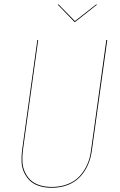

<svg xmlns="http://www.w3.org/2000/svg" viewBox="-20 -867 558 896"><path d="M429.2 -846.7 432.1 -844.7 330.6 -764.6H327.6L250 -844.7L252.9 -846.7L329.6 -768.6ZM480.5 -680.2 408.2 -161.6Q403.3 -127 390.1 -97.2Q377 -67.4 354.7 -43Q332.5 -18.6 298.3 -4.6Q264.2 9.3 221.2 9.3Q187 9.3 160.4 0Q133.8 -9.3 117.9 -25.4Q102.1 -41.5 92 -63.2Q82 -85 80.8 -110.1Q79.6 -135.3 82.5 -162.1L154.3 -680.2H158.2L86.4 -162.1Q83.5 -135.7 84.7 -111.3Q85.9 -86.9 95.5 -65.7Q105 -44.4 120.6 -28.6Q136.2 -12.7 162.1 -3.7Q188 5.4 221.7 5.4Q263.7 5.4 297.4 -8.3Q331.1 -22 352.5 -45.9Q374 -69.8 387 -98.9Q399.9 -127.9 404.3 -162.1L476.1 -680.2Z"/></svg>

Font: Fira Sans Compressed Four
Style: Italic
Weight: 100
Width: 3
Italic angle: -8°
Designer: Carrois Corporate & Edenspiekermann AG
Foundry: Carrois Corporate GbR & Edenspiekermann AG
Version: Version 4.203;PS 004.203;hotconv 1.0.88;makeotf.lib2.5.64775